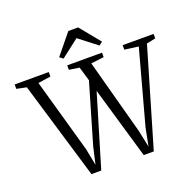

<svg xmlns="http://www.w3.org/2000/svg" viewBox="-177 -1125 1313 1291"><g transform="rotate(-20 479.0 -479.0)"><path d="M-18 -711.5V-743H226V-711L135.5 -697.5L284.5 -169L308 -49.5L335.5 -170.5L461 -599L431 -700L358 -711V-743H607V-711L514.5 -700L658 -169L685 -43L710 -170.5L853.5 -697.5L754.5 -711V-743H976V-711L912 -697.5L707 0H635L485 -514L331 0H261L52.5 -697ZM350.5 -794 325.5 -812.5 444 -957.5H514L632.5 -812.5L607.5 -794L479 -893.5Z"/></g></svg>

Font: Merriweather 72pt Light
Style: Regular
Weight: 300
Version: Version 2.100